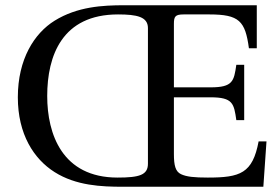

<svg xmlns="http://www.w3.org/2000/svg" viewBox="-20 -712 1065 732"><path d="M48 -341C48 -200 109 -106 188 -56C270 -4 367 0 448 0H984L996 -173H966C943 -51 896 -35 772 -35C720 -35 691 -38 670 -48C649 -58 643 -81 643 -125V-341H783C868 -341 872 -317 881 -254H911V-465H881C872 -403 868 -379 783 -379H643V-621C643 -649 648 -657 680 -657H778C892 -657 915 -632 929 -528H959V-692H453C372 -692 275 -687 188 -633C111 -585 48 -487 48 -341ZM160 -346C160 -500 217 -657 430 -657C502 -657 544 -648 544 -605V-88C544 -45 512 -35 428 -35C217 -35 160 -201 160 -346Z"/></svg>

Font: Lingua Franca
Style: Regular
Weight: 400
Version: Version 1.19